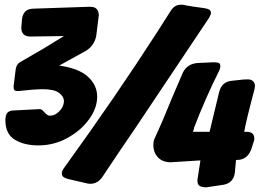

<svg xmlns="http://www.w3.org/2000/svg" viewBox="-20 -764 1170 820"><path d="M365 21Q361 21 355 20Q349 19 269 0Q248 -6 245 -16L244 -23Q244 -34 253 -46Q479 -359 650 -625L710 -719Q726 -744 754 -744Q765 -744 774 -741Q794 -737 854 -729Q867 -727 874 -722.5Q881 -718 881 -709Q881 -702 873 -688Q766 -529 660 -369.5Q554 -210 490 -117L417 -8Q397 21 365 21ZM144 -143Q83 -143 43 -167.5Q3 -192 3 -251Q3 -259 4 -262.5Q5 -266 5 -269Q10 -290 34 -292L149 -298Q156 -298 161 -293.5Q166 -289 177 -277H178Q184 -270 194 -270Q216 -270 234.5 -290Q253 -310 253 -332Q253 -352 232 -367.5Q211 -383 163 -383Q127 -383 57 -375Q45 -375 41.5 -379Q38 -383 38 -395L47 -468Q50 -491 70 -501Q95 -515 119 -529.5Q143 -544 165 -556L253 -610L111 -608Q71 -608 71 -645L74 -682Q79 -726 122 -727L358 -735H366Q401 -735 402 -699L391 -611Q383 -569 347 -547L233 -484Q317 -472 356 -436Q395 -400 395 -351Q395 -302 360 -254Q325 -206 267.5 -174.5Q210 -143 144 -143ZM861 36Q844 36 833.5 30.5Q823 25 823 5L836 -79L709 -71Q675 -71 655 -91.5Q635 -112 635 -145Q635 -162 641 -174Q674 -246 687 -279Q700 -312 713 -342Q726 -372 761 -454Q780 -492 825 -495L893 -498Q903 -498 912 -496Q921 -494 921 -481Q921 -471 916 -462Q857 -344 809 -219Q808 -210 804 -201H875L916 -371Q927 -415 970 -419Q985 -420 1002.5 -422.5Q1020 -425 1038 -425Q1054 -425 1061.5 -416.5Q1069 -408 1069 -397L1067 -383Q1030 -244 1023 -201H1033Q1066 -201 1066 -173V-171Q1066 -168 1066 -166.5Q1066 -165 1052 -123Q1034 -81 993 -81H988L983 -26Q977 17 935 25Z"/></svg>

Font: Bangerz
Style: Bold
Weight: 700
Designer: vernon adams
Foundry: Vernon Adams
Version: Version 2.10;February 7, 2025;FontCreator 13.0.0.2683 64-bit